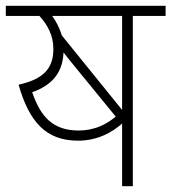

<svg xmlns="http://www.w3.org/2000/svg" viewBox="-20 -642 591 662"><path d="M438 -587H551V-622H0V-587H116C145 -555 164 -519 164 -473C164 -406 130 -369 44 -350C81 -221 139 -157 249 -157C317 -157 367 -186 401 -216V0H438ZM401 -587V-263L193 -520C186 -544 175 -566 160 -587ZM249 -399 379 -240C346 -212 304 -192 251 -192C163 -192 120 -239 91 -324C156 -347 196 -388 199 -461C212 -444 228 -425 249 -399Z"/></svg>

Font: Noto Sans Devanagari UI ExtraLight
Style: Regular
Weight: 200
Designer: Jelle Bosma - Monotype Design Team
Foundry: Monotype Imaging Inc.
Version: Version 2.003